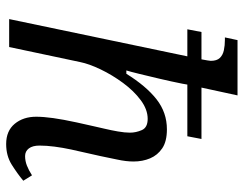

<svg xmlns="http://www.w3.org/2000/svg" viewBox="-106 -694 810 639"><g transform="rotate(90 299.5 -375.0)"><path d="M460 10Q416 10 392.5 -18.5Q369 -47 369 -90Q369 -114 373.5 -146.5Q378 -179 388 -225L401 -283Q404 -297 409 -318Q414 -339 418 -362Q422 -385 422 -402Q422 -422 413.5 -441.5Q405 -461 376 -461Q345 -461 314 -438Q283 -415 256.5 -379Q230 -343 211.5 -304.5Q193 -266 187 -236L137 0H44L168 -593H78L87 -640H178Q180 -651 181.5 -659.5Q183 -668 183 -671Q183 -691 173.5 -701Q164 -711 148 -714.5Q132 -718 113 -718H105L114 -760H298L272 -640H443L434 -593H262L259 -576Q252 -541 243 -502.5Q234 -464 226.5 -433.5Q219 -403 215 -390H226Q267 -456 311 -490.5Q355 -525 411 -525Q451 -525 474 -509.5Q497 -494 507.5 -469Q518 -444 518 -414Q518 -389 511.5 -359.5Q505 -330 500 -304L478 -206Q472 -178 468.5 -151Q465 -124 465 -101Q465 -78 474.5 -65.5Q484 -53 500 -53Q516 -53 531.5 -59Q547 -65 564 -76L582 -47Q558 -27 528.5 -8.5Q499 10 460 10Z"/></g></svg>

Font: Noto Serif
Style: Italic
Weight: 400
Italic angle: -12°
Designer: Monotype Design Team
Foundry: Monotype Imaging Inc.
Version: Version 2.013